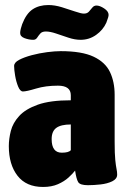

<svg xmlns="http://www.w3.org/2000/svg" viewBox="-20 -734 505 762"><path d="M151 8Q84 8 49.5 -36.5Q15 -81 15 -154Q15 -183 23 -214.5Q31 -246 56 -273.5Q81 -301 130 -318.5Q179 -336 261 -336V-356Q261 -394 210 -394Q161 -394 123 -382.5Q85 -371 71 -371Q60 -371 52 -390.5Q44 -410 40 -434Q36 -458 36 -472Q36 -486 56 -496.5Q76 -507 106 -515Q136 -523 167 -527Q198 -531 221 -531Q305 -531 351.5 -509Q398 -487 416.5 -448Q435 -409 435 -358V-172Q435 -123 437.5 -99Q440 -75 442.5 -63.5Q445 -52 445 -41Q445 -24 425.5 -14.5Q406 -5 379 -2Q352 1 329 1Q298 1 290.5 -11Q283 -23 278 -57Q269 -45 252 -29.5Q235 -14 210 -3Q185 8 151 8ZM225 -128Q253 -128 261 -138V-240Q222 -240 203.5 -226.5Q185 -213 185 -182Q185 -128 225 -128ZM112 -576Q95 -576 77.5 -582.5Q60 -589 60 -603Q60 -610 62.5 -620Q65 -630 68 -638Q84 -680 109.5 -697Q135 -714 172 -714Q197 -714 225 -705.5Q253 -697 277.5 -688.5Q302 -680 313 -680Q326 -680 333 -688Q340 -696 346.5 -704Q353 -712 363 -712Q376 -712 393.5 -700.5Q411 -689 411 -675Q411 -671 409 -664Q407 -657 402 -644Q389 -615 361.5 -595.5Q334 -576 300 -576Q277 -576 251.5 -584.5Q226 -593 202.5 -601Q179 -609 162 -609Q147 -609 140 -601Q133 -593 127.5 -584.5Q122 -576 112 -576Z"/></svg>

Font: Asap Condensed Black
Style: Regular
Weight: 900
Width: 3
Designer: Pablo Cosgaya
Foundry: Omnibus-Type
Version: Version 3.001; ttfautohint (v1.8.4.7-5d5b)